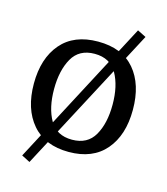

<svg xmlns="http://www.w3.org/2000/svg" viewBox="-105 -681 751 862"><g transform="rotate(15 270.0 -249.5)"><path d="M430 -598 470 -578 112 99 73 79ZM271 -503Q383 -503 441.5 -434Q500 -365 500 -247Q500 -129 440.5 -59.5Q381 10 270 10Q159 10 99.5 -59.5Q40 -129 40 -246.5Q40 -364 99.5 -433.5Q159 -503 271 -503ZM374 -103Q406 -159 406 -246Q406 -333 374 -389.5Q342 -446 270 -446Q198 -446 166 -389.5Q134 -333 134 -246Q134 -159 166 -103Q198 -47 270 -47Q342 -47 374 -103Z"/></g></svg>

Font: Andada
Style: Regular
Weight: 400
Designer: Carolina Giovagnoli
Foundry: Carolina Giovagnoli
Version: Version 1.002